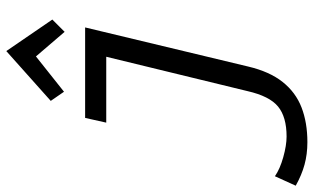

<svg xmlns="http://www.w3.org/2000/svg" viewBox="-222 -595 995 609"><g transform="rotate(-90 275.5 -290.5)"><path d="M129 187Q91 187 58 178Q25 169 -9 150L21 84Q44 100 81.5 110.5Q119 121 147 121Q209 121 242 94Q275 67 291 -3L400 -451H191L206 -518H493L369 -1Q353 67 320 108.5Q287 150 239 168.5Q191 187 129 187ZM289 -585 260 -627 418 -768 518 -622 479 -583 401 -674Z"/></g></svg>

Font: Ubuntu Sans Mono
Style: Italic
Weight: 400
Italic angle: -13.5°
Monospace: yes
Designer: Dalton Maag Ltd
Foundry: Dalton Maag Ltd
Version: Version 1.006